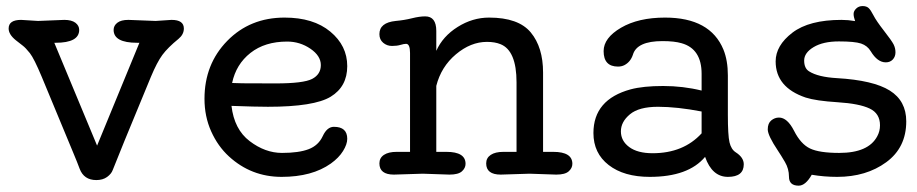

<svg xmlns="http://www.w3.org/2000/svg" viewBox="-20 -562 2952 618"><path d="M532.2 -498Q571.8 -498 571.8 -470.2Q571.8 -451.2 554.7 -437Q520 -408.7 502.7 -385.3Q485.4 -361.8 465.8 -314.9Q357.4 -53.2 342.8 -14.6Q338.4 -2.4 324.7 7.6Q311 17.6 290 17.6Q250 17.6 236.3 -19Q229.5 -37.6 215.8 -70.3L114.3 -314.9Q89.8 -373.5 76.2 -390.9Q62.5 -408.2 52.7 -415.5L30.8 -432.6Q7.8 -451.2 7.8 -470.2Q7.8 -498 47.9 -498L102.5 -494.6L187 -498Q210.4 -498 222.7 -488.8Q234.9 -479.5 234.9 -465.8Q234.9 -424.3 158.7 -424.3H154.8L292.5 -93.3L428.7 -424.3H421.4Q345.7 -424.3 345.7 -465.8Q345.7 -479.5 357.7 -488.8Q369.6 -498 393.1 -498L481 -494.6Z M727.1 -294.9 760.7 -293.9Q777.3 -293.5 867.2 -293.5Q957 -293.5 984.9 -308.1Q1012.7 -322.8 1012.7 -352.5Q1012.7 -382.3 979 -405.3Q945.3 -428.2 904.3 -428.2Q832.5 -428.2 786.1 -391.6Q739.7 -355 727.1 -294.9ZM1054.7 -153.8Q1097.7 -153.8 1097.7 -115.2Q1097.7 -97.7 1084.2 -75.9Q1070.8 -54.2 1044.9 -35.6Q984.4 7.3 886.5 7.3Q788.6 7.3 716.8 -58.6Q681.2 -91.3 659.7 -139.2Q638.2 -187 638.2 -244.1Q638.2 -355.5 711.4 -430.4Q784.7 -505.4 896 -505.4Q988.8 -505.4 1043.2 -460.2Q1097.7 -415 1097.7 -349.1Q1097.7 -283.2 1044.4 -250.7Q991.2 -218.3 842.3 -218.3Q802.7 -218.3 725.1 -221.2Q733.9 -145.5 783.7 -107.7Q833.5 -69.8 887.7 -69.8Q941.9 -69.8 973.4 -81.8Q1004.9 -93.8 1018.8 -123.8Q1032.7 -153.8 1054.7 -153.8Z M1248 0Q1201.2 0 1201.2 -36.1Q1201.2 -53.7 1215.8 -63.5Q1230.5 -73.2 1256.3 -73.2H1299.8V-391.6Q1299.8 -420.9 1287.1 -420.9Q1280.3 -420.9 1269 -417.5Q1257.8 -414.1 1241.7 -414.1Q1225.6 -414.1 1213.4 -424.3Q1201.2 -434.6 1201.2 -452.1Q1201.2 -489.3 1253.9 -494.6Q1281.7 -497.1 1305.9 -503.2Q1330.1 -509.3 1348.6 -509.3Q1384.3 -509.3 1384.3 -462.4V-398.4Q1405.3 -445.3 1453.1 -475.3Q1501 -505.4 1554.2 -505.4Q1648.9 -505.4 1688.5 -457.5Q1728 -409.7 1728 -328.6V-73.2H1760.7Q1822.3 -73.2 1822.3 -34.7Q1822.3 -21 1810.5 -10.5Q1798.8 0 1770.5 0L1684.6 -2.9L1591.8 0Q1544.9 0 1544.9 -36.1Q1544.9 -53.7 1559.6 -63.5Q1574.2 -73.2 1600.1 -73.2H1642.6V-296.9Q1642.6 -399.4 1590.8 -419.9Q1572.8 -427.2 1547.4 -427.2Q1495.1 -427.2 1447.5 -387.2Q1399.9 -347.2 1384.3 -285.6V-73.2H1417Q1478.5 -73.2 1478.5 -34.7Q1478.5 -21 1466.8 -10.5Q1455.1 0 1426.8 0L1340.8 -2.9Z M2238.3 -203.1Q2159.2 -218.3 2097.9 -218.3Q2036.6 -218.3 2007.6 -194.1Q1978.5 -169.9 1978.5 -139.2Q1978.5 -108.4 2005.4 -88.6Q2032.2 -68.8 2080.6 -68.8Q2179.7 -68.8 2238.3 -132.8ZM2249.5 -57.1Q2195.8 7.3 2071.3 7.3Q1988.3 7.3 1939.2 -30.8Q1890.1 -68.8 1890.1 -133.8Q1890.1 -241.7 2009.8 -274.4Q2050.3 -285.2 2114.5 -285.2Q2178.7 -285.2 2238.3 -270.5V-324.2Q2238.3 -404.8 2173.8 -422.9Q2150.9 -429.7 2112.3 -429.7Q2029.8 -429.7 2017.1 -385.7Q2009.3 -362.3 1989.3 -352.1Q1980.5 -347.7 1969.2 -347.7Q1922.9 -347.7 1922.9 -397.5Q1922.9 -439.9 1978.8 -472.7Q2034.7 -505.4 2120.6 -505.4Q2266.1 -505.4 2308.6 -402.3Q2322.8 -367.2 2322.8 -319.3V-192.9Q2322.8 -126.5 2328.1 -103.8Q2333.5 -81.1 2348.1 -71.8Q2374 -55.2 2374 -33.2Q2374 7.3 2323 7.3Q2272 7.3 2249.5 -57.1Z M2674.8 7.3Q2632.3 7.3 2592.8 0.5Q2572.8 35.6 2550.8 35.6Q2519.5 35.6 2519.5 6.8Q2519.5 -18.6 2506.6 -40.5Q2493.7 -62.5 2483.9 -77.1Q2451.2 -126 2451.2 -145.5Q2451.2 -165 2462.4 -174.3Q2473.6 -183.6 2487.3 -183.6Q2514.2 -183.6 2535.9 -140.9Q2557.6 -98.1 2587.4 -84Q2617.2 -69.8 2681.2 -69.8Q2775.4 -69.8 2803.7 -123.5Q2812.5 -139.6 2812.5 -158.7Q2812.5 -196.8 2779.3 -212.6Q2746.1 -228.5 2676.3 -232.9Q2606.4 -237.3 2573.2 -248Q2476.6 -280.8 2476.6 -364.3Q2476.6 -415.5 2530.5 -456.8Q2584.5 -498 2688.5 -498Q2710.4 -498 2732.4 -494.1Q2727.5 -507.8 2727.5 -517.1Q2727.5 -526.4 2735.8 -534.4Q2744.1 -542.5 2756.6 -542.5Q2769 -542.5 2775.9 -536.1Q2782.7 -529.8 2791.5 -512.5Q2800.3 -495.1 2825.2 -463.1Q2850.1 -431.2 2856.2 -419.2Q2862.3 -407.2 2862.3 -393.6Q2862.3 -379.9 2853.8 -370.6Q2845.2 -361.3 2831.1 -361.3Q2804.2 -361.3 2782.7 -397Q2772 -415 2751.5 -421.9Q2731 -428.7 2680.2 -428.7Q2629.4 -428.7 2598.9 -410.4Q2568.4 -392.1 2568.4 -367.2Q2568.4 -342.3 2584 -332.5Q2612.8 -314 2673.8 -310.5Q2791 -303.7 2844 -270.5Q2897 -237.3 2897 -171.4Q2897 -86.9 2832.5 -39.8Q2768.1 7.3 2674.8 7.3Z"/></svg>

Font: Oldenburg
Style: Regular
Weight: 400
Designer: Nicole Fally
Foundry: Nicole Fally
Version: Version 1.001